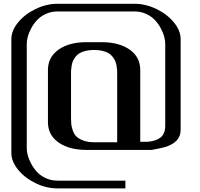

<svg xmlns="http://www.w3.org/2000/svg" viewBox="-20 -812 1082 1040"><path d="M531.2 -583.5Q625 -583.5 682.4 -543.2Q739.7 -502.9 739.7 -433.1V-43.9H779.3Q826.2 -47.9 850.6 -68.1Q875 -88.4 875 -131.3V-577.1Q875 -592.8 869.4 -613.8Q863.8 -634.8 850.8 -658.9Q837.9 -683.1 819.3 -703.1Q800.8 -723.1 771.7 -736.6Q742.7 -750 708.5 -750H291.5Q257.3 -750 228.3 -736.6Q199.2 -723.1 180.7 -703.1Q162.1 -683.1 149.2 -658.9Q136.2 -634.8 130.6 -613.8Q125 -592.8 125 -577.1V-6.3Q125 9.3 130.6 30.3Q136.2 51.3 149.2 75.4Q162.1 99.6 180.7 119.6Q199.2 139.6 228.3 153.1Q257.3 166.5 291.5 166.5H659.2V208.5H291.5Q231.4 208.5 173.1 180.4Q114.7 152.3 78.1 107.4Q41.5 62.5 41.5 16.6V-600.1Q41.5 -646 78.1 -690.7Q114.7 -735.4 173.1 -763.4Q231.4 -791.5 291.5 -791.5H708.5Q768.6 -791.5 826.9 -763.4Q885.3 -735.4 921.9 -690.7Q958.5 -646 958.5 -600.1V-108.4Q958.5 -40.5 872.6 -15.1Q854.5 -9.8 802.2 0H708.5H447.8Q354.5 0 297.1 -40.3Q239.7 -80.6 239.7 -149.9V-433.1Q239.7 -502.9 297.1 -543.2Q354.5 -583.5 447.8 -583.5ZM614.7 -41.5V-410.6Q614.7 -423.8 614.3 -433.3Q613.8 -442.9 611.1 -457.5Q608.4 -472.2 603.5 -482.7Q598.6 -493.2 589.4 -505.1Q580.1 -517.1 567.4 -524.4Q554.7 -531.7 534.7 -536.6Q514.6 -541.5 489.7 -541.5Q464.8 -541.5 444.8 -536.6Q424.8 -531.7 411.9 -524.4Q398.9 -517.1 389.6 -505.1Q380.4 -493.2 375.7 -482.9Q371.1 -472.7 368.4 -457.8Q365.7 -442.9 365.2 -433.3Q364.7 -423.8 364.7 -410.6V-172.9Q364.7 -153.3 366 -139.9Q367.2 -126.5 374 -106.2Q380.9 -85.9 393.3 -73.2Q405.8 -60.5 430.4 -51Q455.1 -41.5 489.7 -41.5Z"/></svg>

Font: Gputeks
Style: Bold
Weight: 600
Width: 8
Version: Version 0.9